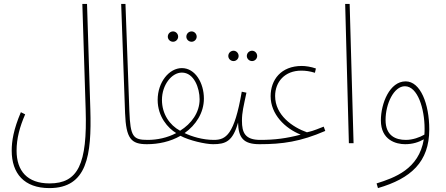

<svg xmlns="http://www.w3.org/2000/svg" viewBox="-20 -734 2285 984"><path d="M40 38C40 155 104 230 233 230C427 230 450 62 443 -173L426 -714H402L419 -173C428 107 380 206 234 206C120 206 65 142 65 38C65 -24 81 -84 109 -148L87 -159C49 -70 40 -10 40 38Z M733 5C748 5 753 1 753 -6C753 -11 751 -17 737 -17C662 -17 648 -33 643 -165L623 -714H601L621 -154C626 -23 652 5 733 5Z M962 -520C976 -520 988 -532 988 -546C988 -561 976 -573 962 -573C947 -573 935 -561 935 -546C935 -532 947 -520 962 -520ZM867 -520C881 -520 893 -532 893 -546C893 -561 881 -573 867 -573C852 -573 840 -561 840 -546C840 -532 852 -520 867 -520ZM733 5C792 5 853 -8 905 -38C949 -14 1033 5 1072 5C1085 5 1092 2 1092 -6C1092 -15 1085 -17 1076 -17C1019 -17 963 -34 926 -52C984 -93 1025 -156 1025 -229C1025 -308 981 -385 912 -385C847 -385 788 -313 788 -222C788 -136 841 -77 883 -52C838 -28 786 -17 737 -17ZM810 -222C810 -299 860 -362 912 -362C975 -362 1003 -282 1003 -225C1003 -157 961 -100 903 -64C849 -93 810 -150 810 -222Z M1272 -421C1286 -421 1298 -433 1298 -447C1298 -462 1286 -474 1272 -474C1257 -474 1245 -462 1245 -447C1245 -433 1257 -421 1272 -421ZM1177 -421C1191 -421 1203 -433 1203 -447C1203 -462 1191 -474 1177 -474C1162 -474 1150 -462 1150 -447C1150 -433 1162 -421 1177 -421ZM1072 5C1136 5 1173 -9 1200 -106C1202 -28 1227 5 1310 5C1325 5 1330 1 1330 -6C1330 -11 1328 -17 1314 -17C1236 -17 1220 -54 1220 -115C1220 -159 1228 -187 1243 -259L1219 -264C1181 -43 1138 -17 1076 -17Z M1310 5C1428 5 1520 -8 1647 -63L1639 -85C1574 -59 1576 -62 1553 -56C1479 -82 1390 -144 1390 -242C1390 -314 1439 -372 1524 -372C1546 -372 1568 -369 1594 -361L1599 -383C1574 -392 1545 -396 1527 -396C1420 -396 1367 -325 1367 -241C1367 -148 1441 -76 1521 -44C1449 -25 1389 -17 1313 -17Z M1768 0H1792L1772 -714H1749Z M1917 230C2086 181 2180 96 2180 -71C2180 -201 2135 -317 2059 -317C1977 -317 1932 -204 1932 -117C1932 -15 2011 5 2056 5C2095 5 2125 -5 2152 -20C2127 133 2002 177 1910 206ZM1956 -119C1956 -203 1999 -292 2055 -292C2121 -292 2156 -176 2156 -75C2156 -64 2156 -54 2155 -44C2131 -30 2095 -17 2060 -17C2008 -17 1956 -38 1956 -119Z"/></svg>

Font: Noto Sans Arabic UI XCn Th
Style: Regular
Weight: 100
Width: 2
Designer: Monotype Design Team, Nadine Chahine and Nizar Qandah
Foundry: Monotype Imaging Inc.
Version: Version 2.010